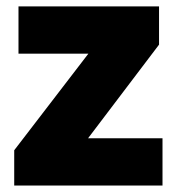

<svg xmlns="http://www.w3.org/2000/svg" viewBox="-20 -573 547 593"><path d="M481.9 -146H252L471.2 -435.1V-553.2H37.1V-407.2H252.9L23.9 -108.9V0H481.9Z"/></svg>

Font: Sahel Black
Style: Bold
Weight: 900
Foundry: Saber Rastikerdar (saber.rastikerdar@gmail.com)
Version: Version 3.4.0